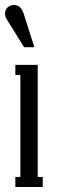

<svg xmlns="http://www.w3.org/2000/svg" viewBox="-24 -744 227 764"><path d="M112.8 -556.2H71.8L4.9 -664.1Q-3.9 -676.8 -3.9 -690.9Q-3.9 -705.6 6.6 -714.8Q17.1 -724.1 32.2 -724.1Q58.1 -724.1 69.8 -690.9ZM146 0H37.1V-40H57.1V-445.8H37.1V-485.8H126V-40H146Z"/></svg>

Font: Margherita
Style: Regular
Weight: 400
Designer: James Puckett
Foundry: Dunwich Type Founders
Version: Version 1.008;hotconv 1.0.109;makeotfexe 2.5.65596